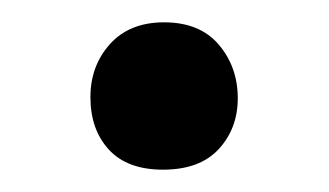

<svg xmlns="http://www.w3.org/2000/svg" viewBox="-20 -143 295 172"><path d="M126 9Q94 9 77.5 -9Q61 -27 61 -56Q61 -84 78.5 -103.5Q96 -123 127 -123Q159 -123 176 -103Q193 -83 193 -55Q193 -28 176 -9.5Q159 9 126 9Z"/></svg>

Font: STIX Two Text Medium
Style: Regular
Weight: 500
Designer: Ross Mills, John Hudson & Paul Hanslow, Tiro Typeworks Ltd; with prior portions MicroPress Inc., and Coen Hoffman.
Foundry: Tiro Typeworks Ltd
Version: Version 2.13 b171